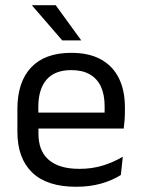

<svg xmlns="http://www.w3.org/2000/svg" viewBox="-20 -703 540 734"><path d="M271 11Q159.5 11 103 -43.5Q46.5 -98 46.5 -199.5V-286.5Q46.5 -389.5 99 -445.2Q151.5 -501 252.5 -501Q320.5 -501 366 -475.8Q411.5 -450.5 434.5 -404Q457.5 -357.5 457.5 -293V-275Q457.5 -259 456.2 -243Q455 -227 453 -211.5H378.5Q379.5 -235.5 379.8 -257Q380 -278.5 380 -296.5Q380 -341 365.8 -371.8Q351.5 -402.5 323.2 -418.8Q295 -435 252.5 -435Q189.5 -435 158 -398.5Q126.5 -362 126.5 -294V-247.5L127 -237.5V-191Q127 -160.5 136 -136Q145 -111.5 164.2 -93.8Q183.5 -76 213.2 -66.8Q243 -57.5 284 -57.5Q331.5 -57.5 372.5 -70Q413.5 -82.5 449.5 -104L442 -34Q409.5 -13.5 366.5 -1.2Q323.5 11 271 11ZM89 -211.5V-272.5H436V-211.5ZM193 -683 290 -549.5V-548.5H218L103 -681.5V-683Z"/></svg>

Font: Anek Telugu
Style: Regular
Weight: 400
Designer: Omkar Bhoir (Telugu), Yesha Goshar (Latin)
Foundry: Ek Type
Version: Version 1.003